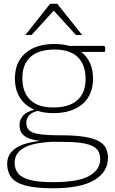

<svg xmlns="http://www.w3.org/2000/svg" viewBox="-20 -752 599 1004"><path d="M259.5 -160.5Q214 -160.5 177.5 -172Q144.5 -164.5 131 -147.2Q117.5 -130 117.5 -111.5Q117.5 -87.5 130.2 -72.8Q143 -58 181.5 -51.2Q220 -44.5 297.5 -44.5Q375.5 -44.5 424 -36.2Q472.5 -28 498.8 -12.5Q525 3 534.8 24.8Q544.5 46.5 544.5 73.5Q544.5 147.5 473 190Q401.5 232.5 257 232.5Q164.5 232.5 112.2 218Q60 203.5 38.8 175Q17.5 146.5 17.5 104.5Q17.5 53.5 61.5 23.5Q105.5 -6.5 190 -15Q144.5 -21 121.2 -32.8Q98 -44.5 90 -61.5Q82 -78.5 82 -99.5Q82 -123.5 99 -145.2Q116 -167 160 -178.5Q111 -199 84.5 -240.8Q58 -282.5 58 -342Q58 -426.5 113 -474.2Q168 -522 265 -522Q307 -522 342 -512H522.5Q530.5 -512 530.5 -497Q530.5 -480.5 525.5 -480.5H405Q466.5 -432 466.5 -340.5Q466.5 -256 411.5 -208.2Q356.5 -160.5 259.5 -160.5ZM258.5 -190Q342 -190 384.8 -228.5Q427.5 -267 427.5 -339Q427.5 -413.5 386.8 -453.2Q346 -493 266 -493Q182.5 -493 139.8 -454.8Q97 -416.5 97 -344.5Q97 -269.5 137.8 -229.8Q178.5 -190 258.5 -190ZM56.5 99Q56.5 131.5 74.5 154.2Q92.5 177 136.2 188.8Q180 200.5 256 200.5Q390.5 200.5 447.2 167.5Q504 134.5 504 81Q504 61 497 44.2Q490 27.5 469.5 15Q449 2.5 408.8 -4Q368.5 -10.5 302 -10Q277 -10 255.5 -10.5Q151 -6 103.8 21.8Q56.5 49.5 56.5 99ZM112.5 -569 242 -732H279.5L409.5 -569H377L261 -696.5L145 -569Z"/></svg>

Font: Newsreader Caption ExtraLight
Style: Regular
Weight: 275
Designer: Hugues Gentile
Foundry: Production Type
Version: Version 1.001